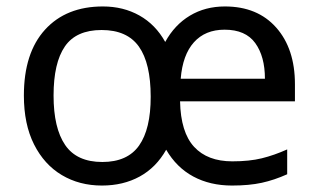

<svg xmlns="http://www.w3.org/2000/svg" viewBox="-20 -565 986 595"><path d="M677 -545Q778 -545 836 -479.5Q894 -414 894 -304V-251H538Q540 -155 581.5 -110Q623 -65 700 -65Q753 -65 791.5 -74.5Q830 -84 870 -102V-25Q830 -7 791 1.5Q752 10 699 10Q631 10 579 -18Q527 -46 495 -101Q464 -46 413 -18Q362 10 296 10Q226 10 171.5 -22.5Q117 -55 85.5 -117.5Q54 -180 54 -269Q54 -401 119.5 -473Q185 -545 299 -545Q362 -545 412 -517Q462 -489 492 -435Q521 -488 568.5 -516.5Q616 -545 677 -545ZM676 -473Q616 -473 581 -434Q546 -395 540 -321H801Q801 -390 771 -431.5Q741 -473 676 -473ZM295 -472Q216 -472 181 -421Q146 -370 146 -269Q146 -168 182 -115.5Q218 -63 297 -63Q375 -63 411 -114Q447 -165 447 -265Q447 -369 410.5 -420.5Q374 -472 295 -472Z"/></svg>

Font: Noto Sans Tamil Supplement
Style: Regular
Weight: 400
Designer: Ek Type
Foundry: Ek Type
Version: Version 2.001; ttfautohint (v1.8.4.7-5d5b)